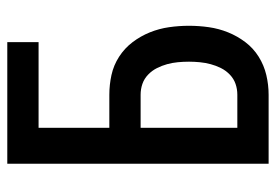

<svg xmlns="http://www.w3.org/2000/svg" viewBox="-138 -638 775 540"><g transform="rotate(-90 250.0 -367.5)"><path d="M60 0V-735H402V-647H161V-448H254Q282 -448 309.5 -442Q337 -436 361 -420.5Q385 -405 402 -382.5Q419 -360 429.5 -334Q440 -308 444 -280Q448 -252 448 -224Q448 -196 444 -168Q440 -140 429.5 -114Q419 -88 402 -65.5Q385 -43 361 -28Q337 -13 309.5 -6.5Q282 0 254 0ZM254 -88Q270 -88 284.5 -93Q299 -98 310.5 -109Q322 -120 329 -134Q336 -148 340 -163Q344 -178 345.5 -193.5Q347 -209 347 -224Q347 -240 345.5 -255.5Q344 -271 340 -285.5Q336 -300 329 -314Q322 -328 310.5 -339Q299 -350 284.5 -355Q270 -360 254 -360H161V-88Z"/></g></svg>

Font: Iosevka Custom Semibold
Style: Regular
Weight: 600
Designer: Belleve Invis
Foundry: Belleve Invis
Version: Version 27.0.2; ttfautohint (v1.8.4)